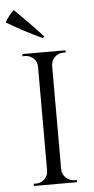

<svg xmlns="http://www.w3.org/2000/svg" viewBox="-63 -836 425 870"><g transform="rotate(-5 149.5 -401.0)"><path d="M161 -671C118 -718 76 -761 34 -802C34 -802 34 -802 34 -802C16 -785 2 -768 -7 -749C-7 -749 -7 -749 -7 -749C46 -718 99 -689 154 -664C154 -664 161 -671 161 -671C161 -671 161 -671 161 -671ZM55 -10C55 -10 55 0 55 0C55 0 252 0 252 0C252 0 251 -10 251 -10C251 -10 241 -10 241 -10C241 -10 241 -10 241 -10C226 -10 213 -15 202 -26C191 -36 186 -48 185 -63C185 -63 185 -537 185 -537C185 -537 185 -537 185 -537C186 -552 191 -564 202 -575C213 -585 225 -590 240 -590C240 -590 251 -590 251 -590C251 -590 252 -600 252 -600C252 -600 55 -600 55 -600C55 -600 55 -590 55 -590C55 -590 66 -590 66 -590C66 -590 66 -590 66 -590C76 -590 85 -588 93 -583C93 -583 93 -583 93 -583C112 -572 121 -557 121 -536C121 -536 121 -64 121 -64C121 -64 121 -64 121 -64C121 -49 116 -37 105 -26C94 -15 81 -10 66 -10C66 -10 55 -10 55 -10Z"/></g></svg>

Font: Cinzel Utterance
Style: Regular
Weight: 500
Designer: Natanael Gama
Foundry: ""
Version: ""